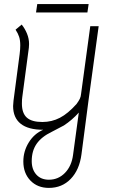

<svg xmlns="http://www.w3.org/2000/svg" viewBox="-20 -628 586 938"><path d="M94 161Q94 111 120.5 68Q147 25 191 6Q118 6 81 -23.5Q44 -53 44 -110Q44 -118 46 -136L76 -364Q79 -388 79 -406Q79 -431 73.5 -448Q68 -465 56 -483L86 -508Q102 -488 112 -463.5Q122 -439 122 -413Q122 -401 121 -395L89 -155Q87 -143 87 -122Q87 -75 111 -53.5Q135 -32 187 -32Q233 -32 272.5 -52.5Q312 -73 354 -120Q365 -135 370 -145.5Q375 -156 376 -169L421 -500H462L412 -134L378 126Q368 202 325.5 246Q283 290 219 290Q163 290 128.5 254Q94 218 94 161ZM337 128 365 -78Q333 -42 292 -15L233 16Q183 40 159 74.5Q135 109 135 159Q135 200 157.5 225Q180 250 219 250Q265 250 297.5 216.5Q330 183 337 128ZM162 -608H413L407 -567H156Z"/></svg>

Font: Bellota Light
Style: Italic
Weight: 300
Italic angle: -7.5°
Designer: Kemie Guaida
Foundry: Kemie Guaida
Version: Version 4.001